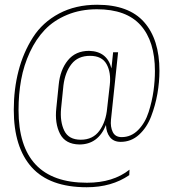

<svg xmlns="http://www.w3.org/2000/svg" viewBox="-20 -746 728 808"><path d="M389 -726Q522 -726 586.5 -653Q651 -580 651 -448Q651 -401 642.5 -352Q634 -303 616 -256Q598 -209 565 -179Q532 -149 488 -149Q458 -149 442.5 -169Q427 -189 426 -220Q393 -138 314 -138Q255 -139 232.5 -183Q210 -227 217 -291L227 -389Q233 -452 265.5 -492Q298 -532 355 -532Q431 -530 449 -458L456 -526H477L447 -242Q444 -212 454.5 -190.5Q465 -169 492 -169Q532 -169 561.5 -199Q591 -229 605.5 -274.5Q620 -320 626 -363.5Q632 -407 632 -447Q632 -572 572 -639.5Q512 -707 388 -707Q319 -707 262.5 -683.5Q206 -660 168.5 -620.5Q131 -581 105.5 -526Q80 -471 69 -410.5Q58 -350 58 -283Q58 23 346 23Q456 23 525 -32L524 -9Q450 42 345 42Q189 42 113.5 -42Q38 -126 38 -284Q38 -371 58 -448Q78 -525 118.5 -588.5Q159 -652 228.5 -689Q298 -726 389 -726ZM359 -511Q308 -511 281 -476.5Q254 -442 247 -387L237 -289Q232 -234 250.5 -196Q269 -158 320 -158Q371 -158 398.5 -196Q426 -234 431 -291L442 -388Q448 -441 428.5 -476Q409 -511 359 -511Z"/></svg>

Font: Bebas Neue Light
Style: Regular
Weight: 300
Designer: Ryoichi Tsunekawa
Foundry: Ryoichi Tsunekawa
Version: Version 001.003; ttfautohint (v1.5.65-e2d9)